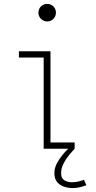

<svg xmlns="http://www.w3.org/2000/svg" viewBox="-20 -763 490 985"><path d="M222 -653Q203.5 -653 190.2 -666.2Q177 -679.5 177 -698Q177 -717 190.2 -730Q203.5 -743 222 -743Q241 -743 254 -730Q267 -717 267 -698Q267 -679.5 254 -666.2Q241 -653 222 -653ZM239 -32H363V0H204V-468H77V-500H239ZM363 0Q352.5 11 336 30.5Q319.5 50 306.5 74.8Q293.5 99.5 293.5 126Q293.5 152.5 310.5 162.2Q327.5 172 349 172Q366.5 172 384 167.8Q401.5 163.5 411 159L423 187.5Q407.5 193 389.5 197.5Q371.5 202 354 202Q329.5 202 307.8 194.5Q286 187 272.5 170.2Q259 153.5 259 125Q259 99.5 271.8 75.2Q284.5 51 301.2 31Q318 11 330 0Z"/></svg>

Font: League Mono Thin Condensed
Style: Regular
Weight: 100
Width: 1
Designer: Tyler Finck
Foundry: The League of Moveable Type / Tyler Finck
Version: Version 2.300;RELEASE